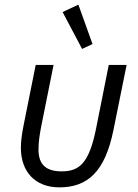

<svg xmlns="http://www.w3.org/2000/svg" viewBox="-20 -796 596 828"><path d="M334 -585 379 -606 318 -776 250 -744ZM211 -516H134L82 -257C74 -217 70 -185 70 -159C70 -55 132 12 236 12C360 12 433 -58 469 -234L526 -516H449L394 -240C364 -92 322 -57 246 -57C180 -57 146 -85 146 -151C146 -185 151 -215 157 -247Z"/></svg>

Font: Braiins Sans
Style: Italic
Weight: 400
Italic angle: -11.31°
Designer: Mike Abbink, Paul van der Laan, Pieter van Rosmalen, Jiri Chlebus, Lubos Buracinsky
Foundry: Bold Monday, Sudetype
Version: Version 1.000;hotconv 1.0.109;makeotfexe 2.5.65596